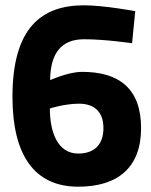

<svg xmlns="http://www.w3.org/2000/svg" viewBox="-20 -692 570 724"><path d="M490 -650C490 -650 371 -672 297 -672C138 -672 27 -589 27 -327C27 -108 109 12 275 12C424 12 512 -60 512 -209C512 -358 429 -421 290 -421C235 -421 169 -389 169 -390C170 -491 211 -544 297 -544C376 -544 478 -529 478 -529ZM278 -301C335 -301 370 -271 370 -209C370 -145 334 -113 275 -113C196 -113 168 -196 168 -283C168 -283 224 -301 278 -301Z"/></svg>

Font: TitilliumMaps29L
Style: 999 wt
Weight: 900
Designer: Campivisivi
Foundry: Accademia di Belle Arti di Urbino and students of MA course of Visual design